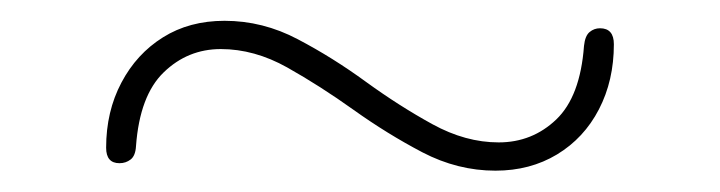

<svg xmlns="http://www.w3.org/2000/svg" viewBox="-20 -442 675 180"><path d="M444.5 -282Q409 -282 376 -299.2Q343 -316.5 311.5 -339Q280 -361.5 249.2 -378.8Q218.5 -396 187 -396Q156 -396 133.5 -374.2Q111 -352.5 107.5 -305Q107 -296 102.5 -292.5Q98 -289 92 -289Q79.5 -289 79.5 -303.5Q79.5 -337.5 93.8 -364.5Q108 -391.5 132.8 -407Q157.5 -422.5 190.5 -422.5Q226.5 -422.5 259.2 -405.2Q292 -388 323.2 -365.2Q354.5 -342.5 385.5 -325.5Q416.5 -308.5 447.5 -308.5Q479 -308.5 501.5 -330Q524 -351.5 527.5 -399Q528.5 -408.5 532.8 -412Q537 -415.5 542.5 -415.5Q555.5 -415.5 555.5 -400.5Q555.5 -366.5 541.5 -339.5Q527.5 -312.5 502.2 -297.2Q477 -282 444.5 -282Z"/></svg>

Font: Fraunces Thin
Style: Regular
Weight: 250
Version: Version 1.000;[b76b70a41]